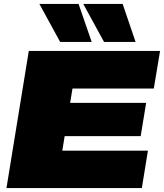

<svg xmlns="http://www.w3.org/2000/svg" viewBox="-20 -960 837 980"><path d="M13 0 127 -700H797L765 -508H350L338 -435H726L698 -265H310L298 -191H735L704 0ZM287 -746 181 -940H381L448 -746ZM511 -746 405 -940H606L672 -746Z"/></svg>

Font: Georama Extended Black
Style: Italic
Weight: 900
Width: 7
Italic angle: -9°
Designer: Jean-Baptiste Levee
Foundry: Production Type
Version: Version 1.000